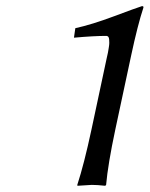

<svg xmlns="http://www.w3.org/2000/svg" viewBox="-20 -598 484 621"><path d="M353 -179.2Q329.1 -66.9 323.2 0L320.3 2.9Q294.9 0 276.9 0L230.5 2.9L230 0Q252 -67.4 275.9 -179.2L325.2 -410.2Q328.1 -423.3 329.1 -427.7Q330.1 -434.1 331.8 -443.8Q333.5 -453.6 333.5 -459.2Q333.5 -464.8 333 -470.7Q332.5 -476.6 330.1 -479.2Q327.6 -481.9 323.7 -481.9Q283.7 -481.9 219.2 -476.1L223.6 -506.8Q277.3 -518.6 349.6 -545.7Q421.9 -572.8 439 -578.1Q440.9 -578.1 441.9 -577.9Q442.9 -577.6 443.6 -576.7Q444.3 -575.7 443.8 -573.2Q425.3 -517.1 404.3 -418.9Z"/></svg>

Font: Linux Biolinum G
Style: Italic
Weight: 400
Italic angle: -12°
Designer: Philipp H. Poll
Foundry: Philipp H. Poll
Version: Version 0.5.1